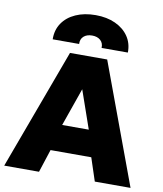

<svg xmlns="http://www.w3.org/2000/svg" viewBox="-99 -1018 934 1098"><g transform="rotate(10 368.0 -469.0)"><path d="M1 0 259.5 -700H475.5L734.5 0H527L483 -133.5H246.5L203 0ZM287 -286.5H441.5L364.5 -507.5ZM148.5 -759.5Q147.5 -813.5 174.8 -853.8Q202 -894 251.8 -916.2Q301.5 -938.5 367.5 -938.5Q432.5 -938.5 482 -915.8Q531.5 -893 558.8 -852.8Q586 -812.5 585 -759.5H432.5Q434 -787.5 416 -803.8Q398 -820 367.5 -820Q336.5 -820 318.5 -803.8Q300.5 -787.5 302 -759.5Z"/></g></svg>

Font: Geologica Roman ExtraBold
Style: Regular
Weight: 800
Designer: Sindre Bremnes, Frode Helland
Foundry: Monokrom Skriftforlag AS
Version: Version 1.010;gftools[0.9.28]